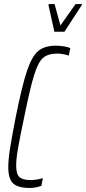

<svg xmlns="http://www.w3.org/2000/svg" viewBox="-20 -922 426 950"><path d="M21 -95Q21 -132 29.5 -186.5Q38 -241 58 -344Q89 -498 113.5 -571Q138 -644 169.5 -670Q201 -696 257 -696Q276 -696 297 -692.5Q318 -689 328 -684L320 -647Q309 -651 293 -654Q277 -657 265 -657Q218 -657 193.5 -636Q169 -615 149.5 -553Q130 -491 100 -344Q78 -240 69 -187.5Q60 -135 60 -103Q60 -60 76.5 -45.5Q93 -31 132 -31Q147 -31 164 -34Q181 -37 192 -41L185 -3Q174 2 158 5Q142 8 128 8Q70 8 45.5 -14Q21 -36 21 -95ZM249 -765 220 -896 221 -902H250L279 -796L354 -902H386L384 -896L299 -765Z"/></svg>

Font: Saira Ultra Condensed ExLight
Style: Italic
Weight: 200
Width: 1
Italic angle: -12°
Designer: Hector Gatti with collaboration of the Omnibus-Type team
Foundry: Omnibus-Type
Version: Version 1.001; ttfautohint (v1.8)